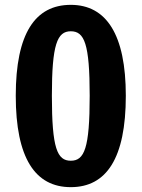

<svg xmlns="http://www.w3.org/2000/svg" viewBox="-20 -755 584 792"><path d="M272 -735C125 -735 45 -617 45 -360C45 -103 125 17 272 17C419 17 499 -102 499 -360C499 -612 419 -735 272 -735ZM272 -626C328 -626 350 -575 350 -360C350 -143 328 -92 272 -92C216 -92 194 -143 194 -360C194 -572 216 -626 272 -626Z"/></svg>

Font: Glow Sans TC Compressed
Style: Bold
Weight: 700
Width: 2
Designer: Ryoko NISHIZUKA (kana, bopomofo & ideographs); Paul D. Hunt (Latin, Greek & Cyrillic); Sandoll Communications, Soo-young
Version: Version 0.93